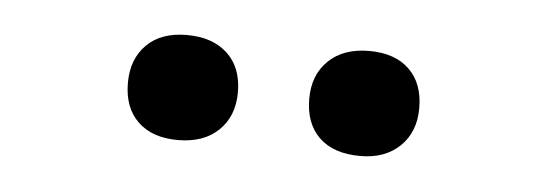

<svg xmlns="http://www.w3.org/2000/svg" viewBox="-25 -763 551 193"><g transform="rotate(5 250.0 -667.0)"><path d="M342 -614Q315 -614 300.5 -628Q286 -642 286 -667Q286 -691 301 -705.5Q316 -720 342 -720Q368 -720 382.5 -706Q397 -692 397 -667Q397 -643 382 -628.5Q367 -614 342 -614ZM103 -667Q103 -691 117.5 -705.5Q132 -720 158 -720Q184 -720 199 -706Q214 -692 214 -667Q214 -643 199 -628.5Q184 -614 158 -614Q132 -614 117.5 -628Q103 -642 103 -667Z"/></g></svg>

Font: Easer Grotesk Light
Style: Regular
Weight: 300
Designer: Boardeaser, Bonnie Shaver-Troup, Thomas Jockin
Foundry: Lexend
Version: Version 1.008;Glyphs 3.1.2 (3151)